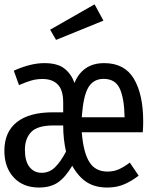

<svg xmlns="http://www.w3.org/2000/svg" viewBox="-26 -837 668 869"><path d="M445.6 -551.3Q537.9 -551.3 580 -480.5Q622.1 -409.7 622.1 -286.7Q622.1 -258.5 620 -238.5H344.1Q351.3 -146.7 378.5 -103.6Q405.6 -60.5 460 -60.5Q489.7 -60.5 513.1 -71.3Q536.4 -82.1 561.5 -101L601.5 -42.1Q570.8 -17.9 536.7 -3.1Q502.6 11.8 459 11.8Q404.6 11.8 366.9 -12.3Q329.2 -36.4 301 -86.7Q268.7 -32.8 235.1 -10.5Q201.5 11.8 150.3 11.8Q78.5 11.8 36.2 -33.8Q-6.2 -79.5 -6.2 -154.9Q-6.2 -239 49.7 -283.8Q105.6 -328.7 213.8 -328.7H260V-372.8Q260 -429.2 235.6 -454.4Q211.3 -479.5 166.7 -479.5Q139.5 -479.5 116.4 -472.8Q93.3 -466.2 60 -451.8L36.4 -516.9Q70.8 -532.8 106.4 -542.1Q142.1 -551.3 174.9 -551.3Q234.4 -551.3 265.4 -526.9Q296.4 -502.6 311.3 -461.5Q327.2 -503.1 361 -527.2Q394.9 -551.3 445.6 -551.3ZM443.1 -480Q396.9 -480 373.8 -441.3Q350.8 -402.6 344.1 -306.2H537.9Q536.4 -391.3 516.2 -435.6Q495.9 -480 443.1 -480ZM260 -269.2H216.9Q143.1 -269.2 114.9 -239.2Q86.7 -209.2 86.7 -159.5Q86.7 -107.7 107.4 -81.3Q128.2 -54.9 162.6 -54.9Q196.9 -54.9 222.3 -79.2Q247.7 -103.6 272.8 -150.8Q266.7 -177.9 263.3 -207.7Q260 -237.4 260 -269.2ZM402.1 -817.4 442.1 -743.6 227.7 -656.4 201 -702.6Z"/></svg>

Font: FiraCode Nerd Font
Style: Regular
Weight: 400
Designer: Carrois Corporate, Edenspiekermann AG, Nikita Prokopov
Foundry: Carrois Corporate, Edenspiekermann AG, Nikita Prokopov
Version: Version 6.002;Nerd Fonts 2.2.2